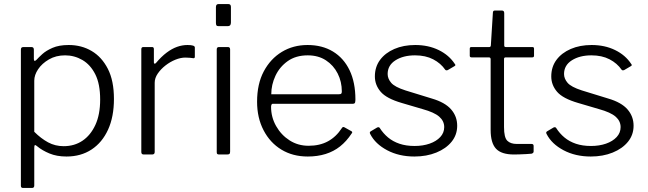

<svg xmlns="http://www.w3.org/2000/svg" viewBox="-20 -762 3194 947"><path d="M135 -530Q147 -530 147 -517V-471Q147 -463 150.5 -462Q154 -461 160 -467Q170 -478 188.5 -495Q207 -512 239 -526Q271 -540 319 -540Q382 -540 432 -510.5Q482 -481 512 -422.5Q542 -364 542 -274Q542 -186 513 -122.5Q484 -59 431.5 -24.5Q379 10 308 10Q260 10 224 -5Q188 -20 164 -40Q155 -48 152 -46Q149 -44 149 -33V153Q149 165 138 165H93Q83 165 83 154V-516Q83 -524 86 -527Q89 -530 97 -530H135ZM149 -112Q182 -79 217 -60Q252 -41 294 -41Q347 -41 387 -68Q427 -95 450.5 -146Q474 -197 474 -271Q474 -348 450 -395.5Q426 -443 386.5 -466Q347 -489 301 -489Q256 -489 221.5 -469Q187 -449 168 -420.5Q149 -392 149 -364V-112Z M689 0Q683 0 680 -3Q677 -6 677 -12V-519Q677 -530 687 -530H730Q739 -530 739 -520V-454Q739 -449 742 -448Q745 -447 749 -451Q776 -483 802 -502.5Q828 -522 853.5 -531Q879 -540 905 -540Q941 -540 941 -528V-482Q941 -474 933 -475Q926 -476 916.5 -477Q907 -478 894 -478Q871 -478 845 -467.5Q819 -457 796 -439Q773 -421 758 -399Q743 -377 743 -354V-12Q743 0 730 0H689Z M1115 -15Q1115 -6 1112 -3Q1109 0 1099 0H1062Q1054 0 1051.5 -2.5Q1049 -5 1049 -12V-518Q1049 -530 1060 -530H1104Q1115 -530 1115 -518ZM1119 -651Q1119 -633 1104 -633H1058Q1050 -633 1047.5 -637Q1045 -641 1045 -649V-727Q1045 -742 1058 -742H1106Q1119 -742 1119 -728Z M1317 -235Q1317 -184 1342 -140Q1367 -96 1408.5 -69.5Q1450 -43 1502 -43Q1557 -43 1597.5 -65Q1638 -87 1666 -130Q1669 -135 1672 -135.5Q1675 -136 1679 -134L1713 -115Q1721 -111 1714 -103Q1689 -65 1657.5 -40Q1626 -15 1586 -2.5Q1546 10 1498 10Q1424 10 1368 -24Q1312 -58 1280 -119.5Q1248 -181 1248 -260Q1248 -348 1281 -410Q1314 -472 1370 -506Q1426 -540 1497 -540Q1569 -540 1622 -508Q1675 -476 1704 -416Q1733 -356 1733 -271Q1733 -264 1731.5 -257Q1730 -250 1719 -250H1324Q1321 -250 1319 -245.5Q1317 -241 1317 -235ZM1649 -297Q1660 -297 1663 -300Q1666 -303 1666 -311Q1666 -359 1645.5 -399.5Q1625 -440 1587.5 -464.5Q1550 -489 1498 -489Q1439 -489 1399 -460.5Q1359 -432 1338.5 -388Q1318 -344 1318 -297Z M2176 -418Q2154 -450 2116.5 -469.5Q2079 -489 2027 -489Q1969 -489 1930.5 -464.5Q1892 -440 1892 -397Q1892 -374 1909.5 -353.5Q1927 -333 1980 -316L2110 -276Q2175 -257 2205 -222.5Q2235 -188 2235 -142Q2235 -97 2207.5 -63Q2180 -29 2132 -9.5Q2084 10 2024 10Q1948 10 1889.5 -21Q1831 -52 1806 -101Q1804 -105 1804 -108Q1804 -111 1808 -114L1840 -133Q1844 -135 1847.5 -134.5Q1851 -134 1853 -131Q1870 -104 1894 -84Q1918 -64 1950.5 -53Q1983 -42 2025 -42Q2066 -42 2099 -53.5Q2132 -65 2151.5 -86Q2171 -107 2171 -135Q2171 -165 2146.5 -186.5Q2122 -208 2064 -224L1962 -254Q1886 -276 1857.5 -309.5Q1829 -343 1829 -385Q1829 -432 1854.5 -466.5Q1880 -501 1925 -520.5Q1970 -540 2028 -540Q2093 -540 2144 -515Q2195 -490 2223 -447Q2226 -444 2226 -441Q2226 -438 2222 -436L2188 -416Q2185 -415 2182 -415Q2179 -415 2176 -418Z M2474 -479Q2466 -479 2466 -471V-135Q2466 -84 2482 -68Q2498 -52 2529 -52H2602Q2607 -52 2609.5 -49.5Q2612 -47 2612 -42V-15Q2612 -7 2602 -4Q2593 -3 2575.5 -2Q2558 -1 2541 -0.5Q2524 0 2515 0Q2453 0 2426.5 -28.5Q2400 -57 2400 -121V-470Q2400 -479 2391 -479H2306Q2297 -479 2297 -487V-522Q2297 -530 2305 -530H2394Q2400 -530 2401 -538L2411 -698Q2411 -710 2420 -710H2456Q2467 -710 2467 -697V-538Q2467 -530 2474 -530H2606Q2614 -530 2614 -522V-487Q2614 -479 2605 -479Z M3046 -418Q3024 -450 2986.5 -469.5Q2949 -489 2897 -489Q2839 -489 2800.5 -464.5Q2762 -440 2762 -397Q2762 -374 2779.5 -353.5Q2797 -333 2850 -316L2980 -276Q3045 -257 3075 -222.5Q3105 -188 3105 -142Q3105 -97 3077.5 -63Q3050 -29 3002 -9.5Q2954 10 2894 10Q2818 10 2759.5 -21Q2701 -52 2676 -101Q2674 -105 2674 -108Q2674 -111 2678 -114L2710 -133Q2714 -135 2717.5 -134.5Q2721 -134 2723 -131Q2740 -104 2764 -84Q2788 -64 2820.5 -53Q2853 -42 2895 -42Q2936 -42 2969 -53.5Q3002 -65 3021.5 -86Q3041 -107 3041 -135Q3041 -165 3016.5 -186.5Q2992 -208 2934 -224L2832 -254Q2756 -276 2727.5 -309.5Q2699 -343 2699 -385Q2699 -432 2724.5 -466.5Q2750 -501 2795 -520.5Q2840 -540 2898 -540Q2963 -540 3014 -515Q3065 -490 3093 -447Q3096 -444 3096 -441Q3096 -438 3092 -436L3058 -416Q3055 -415 3052 -415Q3049 -415 3046 -418Z"/></svg>

Font: Libre Franklin Thin Light
Style: Regular
Weight: 300
Version: Version 3.000